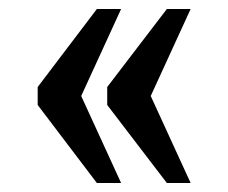

<svg xmlns="http://www.w3.org/2000/svg" viewBox="-20 -484 509 428"><path d="M352 -76 219 -250V-290L352 -464H405L316 -270L405 -76ZM196 -76 64 -250V-290L196 -464H250L161 -270L250 -76Z"/></svg>

Font: Noto Serif Condensed SemiBold
Style: Regular
Weight: 600
Width: 3
Designer: Monotype Design Team
Foundry: Monotype Imaging Inc.
Version: Version 2.013